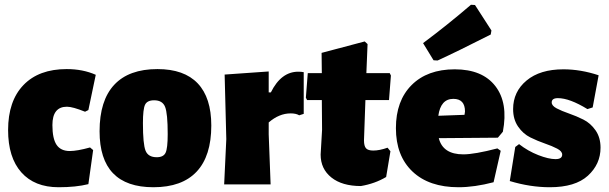

<svg xmlns="http://www.w3.org/2000/svg" viewBox="-20 -774 2555 806"><path d="M260 -484Q328 -484 382 -460L351 -312L337 -305Q285 -326 261 -326Q200 -326 200 -249Q200 -192 217.5 -166Q235 -140 273 -140Q304 -140 358 -155L371 -144L351 -1Q299 12 226 12Q125 12 69.5 -50.5Q14 -113 14 -228Q14 -350 78.5 -417Q143 -484 260 -484Z M641 -484Q753 -484 810 -424Q867 -364 867 -247Q867 -119 805.5 -53.5Q744 12 624 12Q398 12 398 -223Q398 -352 459.5 -418Q521 -484 641 -484ZM627 -353Q598 -353 589 -334.5Q580 -316 580 -257Q580 -169 591 -141.5Q602 -114 638 -114Q666 -114 675 -132.5Q684 -151 684 -211Q684 -298 673 -325.5Q662 -353 627 -353Z M1108 -474V-386H1117Q1160 -473 1232 -473Q1245 -473 1255 -471V-296L1236 -290Q1223 -298 1200 -298Q1152 -298 1108 -260V-210L1116 0H921L930 -190L923 -461Z M1495 7Q1416 7 1371 -29Q1326 -65 1326 -125L1332 -229L1331 -354H1269L1264 -364L1272 -467H1331L1330 -552L1511 -600L1523 -589L1518 -467H1616L1621 -457L1613 -354H1514L1508 -185Q1508 -161 1516.5 -151.5Q1525 -142 1547 -142Q1573 -142 1607 -154L1619 -139L1601 -31Q1554 -3 1495 7Z M1957 -754 1974 -753 2043 -646 2040 -629Q1898 -557 1817 -520L1800 -521L1756 -593Q1858 -669 1957 -754ZM1905 12Q1781 12 1711.5 -54Q1642 -120 1642 -236Q1642 -351 1708 -417Q1774 -483 1889 -483Q2005 -483 2059.5 -412.5Q2114 -342 2091 -221L2070 -196L1822 -194Q1839 -126 1925 -126Q1972 -126 2068 -151L2082 -141L2052 -9Q1972 12 1905 12ZM1883 -359Q1830 -359 1820 -288L1930 -292L1932 -306Q1932 -359 1883 -359Z M2345 -483Q2418 -483 2493 -458L2468 -323L2446 -316Q2371 -362 2322 -362Q2296 -362 2296 -344Q2296 -330 2317 -319Q2338 -308 2368.5 -297.5Q2399 -287 2429 -272Q2459 -257 2480 -227Q2501 -197 2501 -154Q2501 -85 2448 -36.5Q2395 12 2288 12Q2206 12 2120 -14L2143 -157L2159 -169Q2196 -140 2239.5 -123Q2283 -106 2312 -106Q2340 -106 2340 -125Q2340 -139 2319 -150Q2298 -161 2267.5 -171.5Q2237 -182 2206.5 -197Q2176 -212 2155 -242.5Q2134 -273 2134 -316Q2134 -389 2190.5 -436Q2247 -483 2345 -483Z"/></svg>

Font: Alegreya Sans SC Black
Style: Regular
Weight: 900
Designer: Juan Pablo del Peral
Foundry: Huerta Tipografica
Version: Version 2.007